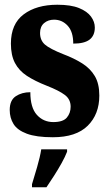

<svg xmlns="http://www.w3.org/2000/svg" viewBox="-20 -569 459 810"><path d="M203 10Q133 10 93 -5Q53 -20 37 -46Q21 -72 21 -105Q21 -146 46.5 -163Q72 -180 108 -180Q108 -115 135.5 -84.5Q163 -54 205 -54Q246 -54 262 -73Q278 -92 278 -119Q278 -150 253.5 -168.5Q229 -187 178 -207Q127 -227 93.5 -249Q60 -271 43 -303.5Q26 -336 26 -385Q26 -468 80 -508.5Q134 -549 222 -549Q279 -549 313.5 -535Q348 -521 364 -499Q380 -477 380 -453Q380 -419 358 -402Q336 -385 289 -385Q289 -435 265.5 -460.5Q242 -486 208 -486Q183 -486 166 -471.5Q149 -457 149 -430Q149 -399 169.5 -381Q190 -363 248 -340Q293 -323 327 -301.5Q361 -280 380 -248Q399 -216 399 -166Q399 -87 350 -38.5Q301 10 203 10ZM115 208Q124 179 136.5 136Q149 93 154 61H263V71Q255 92 240 119Q225 146 208 172.5Q191 199 176 221H115Z"/></svg>

Font: Noto Serif Bengali ExtraCondensed Black
Style: Regular
Weight: 900
Width: 2
Designer: Juan Bruce, Universal Thirst, Indian Type Foundry and the Monotype Design Team.
Foundry: Monotype Imaging Inc.
Version: Version 2.003; ttfautohint (v1.8.4.7-5d5b)